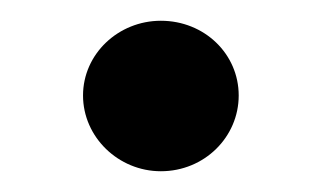

<svg xmlns="http://www.w3.org/2000/svg" viewBox="-20 -155 310 185"><path d="M135 -135C94 -135 60 -103 60 -63C60 -23 94 10 135 10C177 10 210 -23 210 -63C210 -103 177 -135 135 -135Z"/></svg>

Font: Goli Medium
Style: Regular
Weight: 500
Designer: jaikishan Patel
Foundry: MagicType
Version: Version 1.000;Glyphs 3.2 (3242)